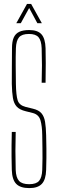

<svg xmlns="http://www.w3.org/2000/svg" viewBox="-20 -959 296 984"><path d="M130.5 5Q84 5 63 -16.8Q42 -38.5 40.5 -88Q39.5 -127 39.2 -156Q39 -185 39.2 -214.2Q39.5 -243.5 40.5 -283H60.5Q59 -234.5 59 -185.8Q59 -137 60.5 -88Q62 -49 77.5 -32Q93 -15 129.5 -15Q165.5 -15 180.2 -32Q195 -49 196.5 -88Q197.5 -122.5 197.8 -147.8Q198 -173 197.5 -199.8Q197 -226.5 196.5 -266Q196 -312.5 187.5 -342.2Q179 -372 147.5 -380L111.5 -389Q80.5 -396.5 65.8 -412.5Q51 -428.5 46.2 -456.8Q41.5 -485 40.5 -529Q40 -567.5 40.8 -617.5Q41.5 -667.5 41.5 -713Q41.5 -746 50.2 -766.2Q59 -786.5 78.5 -795.8Q98 -805 129.5 -805Q173 -805 192.5 -783.2Q212 -761.5 213.5 -712Q214.5 -681.5 214.5 -635.8Q214.5 -590 213.5 -535H193.5Q195 -579.5 195 -623.8Q195 -668 193.5 -712Q192 -751 177.5 -768Q163 -785 128.5 -785Q92.5 -785 77.8 -768Q63 -751 61.5 -712Q60 -666.5 60.5 -620.8Q61 -575 61.5 -529Q62.5 -470.5 70.5 -445Q78.5 -419.5 111.5 -411L148.5 -402Q178.5 -395 192.5 -378.5Q206.5 -362 211 -334.2Q215.5 -306.5 216.5 -266Q217.5 -224.5 217.8 -198.2Q218 -172 217.8 -147.8Q217.5 -123.5 216.5 -88Q215 -38.5 194.5 -16.8Q174 5 130.5 5ZM63.5 -840 118.5 -939H139.5L194.5 -840H171.5L129.5 -918L86.5 -840Z"/></svg>

Font: Big Shoulders Thin
Style: Regular
Weight: 100
Designer: Patric King
Foundry: XO Type Co
Version: Version 2.002